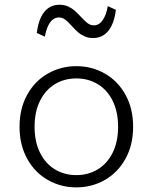

<svg xmlns="http://www.w3.org/2000/svg" viewBox="-20 -798 660 830"><path d="M64.5 -250Q64.5 -328.5 97.5 -388.2Q130.5 -448 186.8 -480Q243 -512 310 -512Q377 -512 433.2 -480Q489.5 -448 522.5 -388.2Q555.5 -328.5 555.5 -250Q555.5 -171.5 522.5 -111.8Q489.5 -52 433.2 -20Q377 12 310 12Q243 12 186.8 -20Q130.5 -52 97.5 -111.8Q64.5 -171.5 64.5 -250ZM490.5 -250Q490.5 -315 467 -362.2Q443.5 -409.5 402.5 -434.2Q361.5 -459 310 -459Q258.5 -459 217.5 -434.2Q176.5 -409.5 153 -362.2Q129.5 -315 129.5 -250Q129.5 -185 153 -137.8Q176.5 -90.5 217.5 -65.8Q258.5 -41 310 -41Q361.5 -41 402.5 -65.8Q443.5 -90.5 467 -137.8Q490.5 -185 490.5 -250ZM290.5 -685.5Q273.5 -704.5 261.5 -713.5Q249.5 -722.5 234.5 -722.5Q219.5 -722.5 207.5 -712.8Q195.5 -703 187 -684.2Q178.5 -665.5 174 -639.5L139 -655.5Q144 -696 157 -723.2Q170 -750.5 190.2 -764Q210.5 -777.5 237 -777.5Q257.5 -777.5 273.8 -770.2Q290 -763 301.8 -752.8Q313.5 -742.5 329.5 -725.5Q347 -706.5 359 -697.5Q371 -688.5 386 -688.5Q408 -688.5 423.5 -710.2Q439 -732 446 -771.5L481 -755.5Q476 -715 462.8 -687.8Q449.5 -660.5 429.2 -647Q409 -633.5 382.5 -633.5Q362 -633.5 345.8 -640.8Q329.5 -648 317.5 -658.5Q305.5 -669 290.5 -685.5Z"/></svg>

Font: Monaspace Xenon Var ExtraLight
Style: Regular
Weight: 200
Designer: Riley Cran and the Lettermatic Team
Version: Version 1.200 (Monaspace Xenon Var)